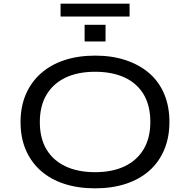

<svg xmlns="http://www.w3.org/2000/svg" viewBox="-20 -1017 1036 1046"><path d="M498 9Q405 9 330 -15.5Q255 -40 202 -87Q149 -134 120.5 -200.5Q92 -267 92 -352Q92 -436 120.5 -502.5Q149 -569 202 -616.5Q255 -664 330 -689Q405 -714 499 -714Q592 -714 667 -688.5Q742 -663 794.5 -617Q847 -571 875 -504Q903 -437 903 -353Q903 -269 875 -202Q847 -135 794.5 -88Q742 -41 667 -16Q592 9 498 9ZM498 -79Q592 -79 659 -111Q726 -143 762.5 -204Q799 -265 799 -353Q799 -441 763 -502Q727 -563 659.5 -594.5Q592 -626 498 -626Q404 -626 337 -594Q270 -562 233.5 -501Q197 -440 197 -352Q197 -264 233 -203.5Q269 -143 336.5 -111Q404 -79 498 -79ZM310 -927V-997H686V-927ZM441 -791V-882H555V-791Z"/></svg>

Font: Nunito Sans 7pt Expanded
Style: Regular
Weight: 400
Width: 7
Designer: Vernon Adams
Foundry: Vernon Adams
Version: Version 3.101;gftools[0.9.27]